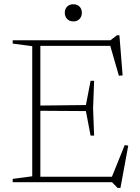

<svg xmlns="http://www.w3.org/2000/svg" viewBox="-20 -876 674 923"><path d="M432.5 -487.5 427.5 -355.5 432.5 -224H415.5L393 -342L164 -343.5V-368.5L393 -371L415.5 -487.5ZM569.5 -513.5 551.5 -512 505.5 -671.5 532 -655.5H137.5V-682.5H511L542.5 -706.5H554ZM512.5 -12.5 579.5 -178.5 596.5 -176 559 27.5H545.5L518.5 0H137.5V-26.5H542ZM41 0V-16L135 -28.5V-654L41 -666.5V-682.5H174V0ZM332.5 -773Q313.5 -773 302.5 -785Q291.5 -797 291.5 -814.5Q291.5 -832.5 302.5 -844Q313.5 -855.5 332.5 -855.5Q351.5 -855.5 362.5 -844Q373.5 -832.5 373.5 -814.5Q373.5 -797 362.5 -785Q351.5 -773 332.5 -773Z"/></svg>

Font: Newsreader ExtraLight
Style: Regular
Weight: 250
Designer: Hugues Gentile
Foundry: Production Type
Version: Version 1.003